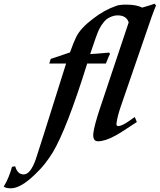

<svg xmlns="http://www.w3.org/2000/svg" viewBox="-210 -746 863 1037"><path d="M277 -454Q291 -455 316 -456.5Q341 -458 380 -462L384 -454Q379 -446 374 -433Q369 -420 362 -403H261Q151 -50 75 77Q56 108 32.5 138Q9 168 -23 198Q-99 271 -151 271Q-178 271 -190 262Q-174 236 -163.5 209.5Q-153 183 -145 155L-128 152Q-116 196 -82 196Q-45 196 -16 112Q-10 95 30.5 -33Q71 -161 147 -403H56L64 -428Q84 -434 110 -443Q136 -452 168 -463Q178 -491 186 -511Q194 -531 201 -545Q224 -593 290 -643Q322 -668 353.5 -685.5Q385 -703 417 -714Q434 -721 472 -721Q527 -721 558 -705Q575 -710 592 -715Q609 -720 624 -726L633 -717Q628 -706 622 -690Q616 -674 608 -652L442 -170Q423 -114 419 -78Q418 -65 429 -65Q447 -65 485 -91L518 -114L529 -87Q487 -59 458 -40.5Q429 -22 414 -14Q358 17 319 17Q290 17 294 -26Q297 -49 305 -79Q313 -109 325 -146L485 -625Q473 -663 425 -663Q404 -663 380 -651Q351 -637 326 -589Q319 -575 307 -541.5Q295 -508 277 -454Z"/></svg>

Font: DG Didot
Style: Bold Italic
Weight: 700
Designer: David Gatwood, Takis Katsoulidis, and George D. Matthiopoulos
Foundry: David Gatwood
Version: Version 1.0